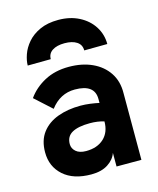

<svg xmlns="http://www.w3.org/2000/svg" viewBox="-106 -763 695 843"><g transform="rotate(-15 241.5 -341.5)"><path d="M205 5Q124 5 78.5 -35.5Q33 -76 33 -141Q33 -195 59.5 -230Q86 -265 132 -282Q178 -299 236 -299Q257 -299 279.5 -296Q302 -293 320 -289V-307Q320 -374 230 -374Q163 -374 119 -316L43 -385Q72 -426 119.5 -451.5Q167 -477 230 -477Q290 -477 336 -456Q382 -435 408 -396Q434 -357 433 -303V0H320V-62Q310 -33 280.5 -14Q251 5 205 5ZM209 -100Q260 -100 290 -128Q320 -156 320 -205Q291 -214 256 -214Q203 -214 175 -198.5Q147 -183 147 -148Q147 -128 163 -114Q179 -100 209 -100ZM239 -688Q292 -688 333 -667Q374 -646 397 -610Q420 -574 420 -530L315 -529Q315 -555 294.5 -568.5Q274 -582 239 -582Q204 -582 183.5 -568.5Q163 -555 163 -530L58 -529Q58 -551 67.5 -578.5Q77 -606 98.5 -631Q120 -656 155 -672Q190 -688 239 -688Z"/></g></svg>

Font: Lil Grotesk Bold
Style: Regular
Weight: 700
Designer: Bastien Sozeau
Foundry: NBR — Bastien Sozeau
Version: Version 4.002; ttfautohint (v1.8.4.7-5d5b)